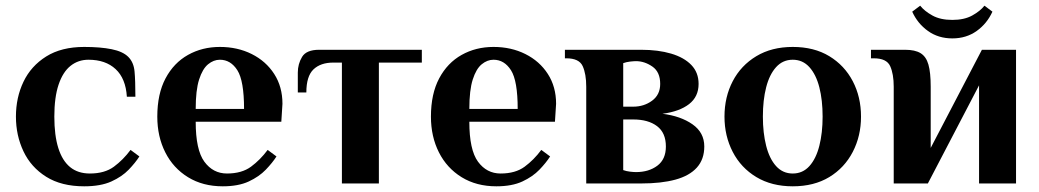

<svg xmlns="http://www.w3.org/2000/svg" viewBox="-20 -645 3652 675"><path d="M276 10Q196 10 142.5 -23.5Q89 -57 62.5 -113Q36 -169 36 -235Q36 -302 62.5 -357.5Q89 -413 142.5 -446.5Q196 -480 276 -480Q333 -480 372.5 -472Q412 -464 431 -445Q450 -426 453 -394Q456 -362 456 -305H426Q422 -369 386.5 -402Q351 -435 291 -435Q255 -435 228 -413.5Q201 -392 186 -347.5Q171 -303 171 -235Q171 -169 185 -124.5Q199 -80 226.5 -57.5Q254 -35 296 -35Q348 -35 380.5 -59Q413 -83 439 -118L470 -95Q456 -73 432.5 -48.5Q409 -24 371.5 -7Q334 10 276 10Z M763 10Q693 10 641 -22Q589 -54 561 -109.5Q533 -165 533 -235Q533 -315 562 -369.5Q591 -424 641 -452Q691 -480 753 -480Q815 -480 865 -455Q915 -430 944 -385Q973 -340 973 -280L969 -217H668Q668 -118 698.5 -76.5Q729 -35 778 -35Q830 -35 862.5 -59Q895 -83 921 -118L952 -95Q938 -73 914.5 -48.5Q891 -24 854.5 -7Q818 10 763 10ZM668 -262H838Q838 -361 814.5 -398Q791 -435 753 -435Q731 -435 711.5 -419Q692 -403 680 -365.5Q668 -328 668 -262Z M1182 0V-425H1152Q1107 -425 1082 -401Q1057 -377 1057 -320H1027V-390Q1027 -420 1042 -445Q1057 -470 1102 -470H1463V-425H1312V0Z M1725 10Q1655 10 1603 -22Q1551 -54 1523 -109.5Q1495 -165 1495 -235Q1495 -315 1524 -369.5Q1553 -424 1603 -452Q1653 -480 1715 -480Q1777 -480 1827 -455Q1877 -430 1906 -385Q1935 -340 1935 -280L1931 -217H1630Q1630 -118 1660.5 -76.5Q1691 -35 1740 -35Q1792 -35 1824.5 -59Q1857 -83 1883 -118L1914 -95Q1900 -73 1876.5 -48.5Q1853 -24 1816.5 -7Q1780 10 1725 10ZM1630 -262H1800Q1800 -361 1776.5 -398Q1753 -435 1715 -435Q1693 -435 1673.5 -419Q1654 -403 1642 -365.5Q1630 -328 1630 -262Z M2041 0V-340Q2041 -385 2028.5 -412.5Q2016 -440 1971 -440H1966V-470H2234Q2294 -470 2339.5 -456.5Q2385 -443 2410.5 -416.5Q2436 -390 2436 -350Q2436 -305 2402.5 -279Q2369 -253 2309 -245Q2373 -237 2414.5 -208Q2456 -179 2456 -130Q2456 -85 2430 -56Q2404 -27 2354.5 -13.5Q2305 0 2234 0ZM2216 -40Q2261 -40 2291 -62.5Q2321 -85 2321 -130Q2321 -178 2290 -201.5Q2259 -225 2206 -225H2171V-47Q2182 -43 2195 -41.5Q2208 -40 2216 -40ZM2171 -270H2206Q2244 -270 2272.5 -291Q2301 -312 2301 -350Q2301 -392 2273.5 -411Q2246 -430 2216 -430Q2208 -430 2195 -428.5Q2182 -427 2171 -423Z M2767 10Q2693 10 2639 -22.5Q2585 -55 2556 -111Q2527 -167 2527 -235Q2527 -304 2556 -359.5Q2585 -415 2639 -447.5Q2693 -480 2767 -480Q2842 -480 2895.5 -447.5Q2949 -415 2978 -359.5Q3007 -304 3007 -235Q3007 -167 2978 -111Q2949 -55 2895.5 -22.5Q2842 10 2767 10ZM2767 -35Q2802 -35 2825.5 -61Q2849 -87 2860.5 -132.5Q2872 -178 2872 -235Q2872 -293 2860.5 -338Q2849 -383 2825.5 -409Q2802 -435 2767 -435Q2732 -435 2708.5 -409Q2685 -383 2673.5 -338Q2662 -293 2662 -235Q2662 -178 2673.5 -132.5Q2685 -87 2708.5 -61Q2732 -35 2767 -35Z M3122 0V-340Q3122 -385 3109.5 -412.5Q3097 -440 3052 -440H3042V-470H3162Q3197 -470 3216.5 -458Q3236 -446 3244 -418Q3252 -390 3252 -340V-125L3432 -470H3552V0H3422V-345L3242 0ZM3328 -510Q3279 -510 3242.5 -536Q3206 -562 3187 -604L3215 -625Q3230 -606 3258 -590.5Q3286 -575 3328 -575Q3370 -575 3398 -590.5Q3426 -606 3441 -625L3469 -604Q3450 -562 3413.5 -536Q3377 -510 3328 -510Z"/></svg>

Font: El Messiri
Style: Regular
Weight: 400
Designer: Mohamed Gaber
Foundry: Kief Type Foundry
Version: Version 2.020